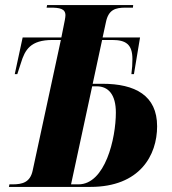

<svg xmlns="http://www.w3.org/2000/svg" viewBox="-20 -734 675 754"><path d="M15 0H335C530 0 597 -125 597 -238C597 -359 511 -405 382 -405H344L381 -577H421C474 -577 500 -560 500 -502C500 -483 499 -465 496 -443H506L530 -587H383L396 -647C406 -696 433 -704 473 -704H502L503 -714H165L163 -704H178C214 -704 237 -700 237 -674C237 -665 233 -647 229 -627L221 -587H69L38 -443H48L62 -486C78 -539 100 -577 186 -577H219L108 -63C98 -18 68 -10 29 -10H17ZM288 -10H259L342 -395H360C406 -395 435 -362 435 -292C435 -190 393 -10 288 -10Z"/></svg>

Font: Noto Serif Display Condensed ExtraBold
Style: Italic
Weight: 800
Width: 3
Italic angle: -12°
Designer: Monotype Design Team
Foundry: Monotype Imaging Inc.
Version: Version 2.009